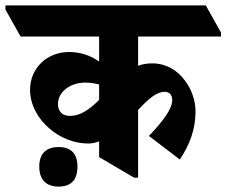

<svg xmlns="http://www.w3.org/2000/svg" viewBox="-90 -647 836 709"><path d="M235 -117C249 -117 263 -120 276 -125V-67L405 9H420V-241C460 -284 489 -308 518 -308C536 -308 546 -296 546 -278C546 -245 514 -202 460 -145L574 -58C610 -112 632 -168 632 -236C632 -276 617 -319 591 -352C564 -388 523 -413 472 -413C452 -413 435 -410 420 -404V-512H726V-527L670 -627H-70V-612L-14 -512H276V-420C244 -442 207 -455 165 -455C85 -455 21 -397 21 -315C21 -261 50 -208 93 -172C132 -138 185 -117 235 -117ZM124 -263C124 -306 167 -342 225 -342C244 -342 261 -339 276 -335V-278C236 -238 203 -219 168 -219C140 -219 124 -236 124 -263ZM126 42C173 42 196 17 196 -32C196 -79 173 -104 126 -104C80 -104 55 -79 55 -32C55 16 80 42 126 42Z"/></svg>

Font: Noto Serif Devanagari Condensed Black
Style: Regular
Weight: 900
Width: 3
Designer: Universal Thirst, Indian Type Foundry and the Monotype Design Team
Foundry: Monotype Imaging Inc.
Version: Version 2.004